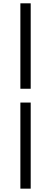

<svg xmlns="http://www.w3.org/2000/svg" viewBox="-20 -858 308 1157"><path d="M165 -838V-323.2H102.8V-838ZM165 -240V278.8H102.8V-240Z"/></svg>

Font: 寒蝉端黑体 Light
Style: Regular
Weight: 300
Designer: ChillDuanSans {Warren2060}; 
Source Han Sans {Ryoko NISHIZUKA 西塚涼子 (kana, bopomofo & ideographs); Paul D. Hunt (Latin, G
Foundry: ChillType&Adobe
Version: Version 1.300;Glyphs 3.3 (3306)